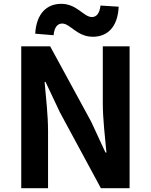

<svg xmlns="http://www.w3.org/2000/svg" viewBox="-20 -983 789 1003"><path d="M91 0H231V-297C231 -382 220 -475 213 -555H218L293 -396L507 0H657V-741H517V-445C517 -361 529 -263 536 -186H531L457 -346L242 -741H91ZM465 -791C540 -791 595 -840 600 -948L505 -954C500 -911 483 -894 460 -894C417 -894 382 -963 300 -963C225 -963 170 -913 164 -807L260 -799C264 -843 282 -860 305 -860C347 -860 382 -791 465 -791Z"/></svg>

Font: Source Han Sans JP
Style: Bold
Weight: 700
Designer: Ryoko NISHIZUKA 西塚涼子 (kana, bopomofo & ideographs); Paul D. Hunt (Latin, Greek & Cyrillic); Sandoll Communications 산돌커뮤니
Foundry: Adobe
Version: Version 2.002;hotconv 1.0.116;makeotfexe 2.5.65601